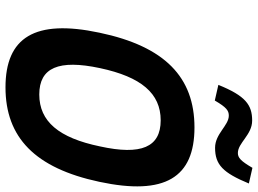

<svg xmlns="http://www.w3.org/2000/svg" viewBox="-140 -790 939 699"><g transform="rotate(90 329.5 -440.5)"><path d="M298 9C116 9 49 -98 99 -333C149 -572 262 -679 444 -679C626 -679 693 -572 642 -333C592 -98 480 9 298 9ZM228 -335C196 -185 226 -114 324 -114C422 -114 482 -185 513 -335C546 -485 516 -556 418 -556C320 -556 260 -485 228 -335ZM289 -766 346 -753C371 -796 383 -804 401 -804C437 -804 467 -754 518 -754C580 -754 609 -783 648 -877L591 -890C566 -847 554 -837 537 -837C500 -837 471 -889 419 -889C362 -889 329 -865 289 -766Z"/></g></svg>

Font: LT Wave Mono Bold
Style: Italic
Weight: 700
Designer: Daniel Lyons
Version: Version 2.5 (Glyphs App)